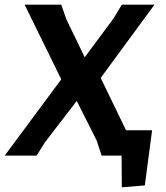

<svg xmlns="http://www.w3.org/2000/svg" viewBox="-27 -663 706 818"><path d="M406 0 385 -64 300 -233 164 -56 129 0H-7L234 -325L78 -643H234L256 -580L334 -419L457 -585L492 -643H631L402 -331L510 -108H621L590 127L492 135L491 0Z"/></svg>

Font: Alegreya Sans SC
Style: Bold Italic
Weight: 700
Italic angle: -7°
Designer: Juan Pablo del Peral
Foundry: Huerta Tipografica
Version: Version 2.007